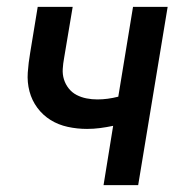

<svg xmlns="http://www.w3.org/2000/svg" viewBox="-20 -540 540 560"><path d="M282 0 310 -173Q291 -169 272 -166.5Q253 -164 234 -164Q205 -164 177.5 -170Q150 -176 127.5 -190Q105 -204 89 -225.5Q73 -247 66 -273.5Q59 -300 61 -328.5Q63 -357 68 -386L90 -520H192L167 -371Q164 -355 163 -339Q162 -323 166.5 -308.5Q171 -294 180.5 -282Q190 -270 203.5 -263Q217 -256 232.5 -253Q248 -250 264 -250Q279 -250 294 -252Q309 -254 325 -258L368 -520H469L383 0Z"/></svg>

Font: Iosevka SS04 Semibold
Style: Italic
Weight: 600
Italic angle: -9°
Monospace: yes
Designer: Belleve Invis
Foundry: Belleve Invis
Version: Version 19.0.0; ttfautohint (v1.8.4)